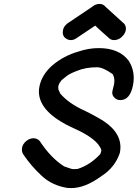

<svg xmlns="http://www.w3.org/2000/svg" viewBox="-20 -951 704 982"><path d="M344 11 324 10Q247 -2 193.5 -51.5Q140 -101 100 -160Q92 -172 92 -186Q92 -191 93 -197Q97 -215 113.5 -229Q130 -243 150 -244Q170 -244 183 -230Q240 -143 308 -100Q346 -86 354 -86Q368 -86 370.5 -86.5Q373 -87 377 -87Q441 -107 493 -163Q496 -171 498 -178V-184Q481 -240 355 -296Q179 -376 179 -483Q179 -497 182 -510Q194 -569 247 -616Q306 -666 380 -687Q433 -705 485 -705Q588 -705 637 -642Q664 -601 664 -552Q664 -533 660 -514Q645 -439 595 -439Q576 -439 564 -453Q554 -463 554 -478Q554 -481 555 -485L563 -519Q565 -529 565 -538Q565 -557 556 -572Q507 -607 476 -607Q418 -607 372 -588Q334 -573 321 -562Q317 -559 296 -542Q294 -538 290.5 -534.5Q287 -531 285.5 -528Q284 -525 282.5 -522.5Q281 -520 279 -513Q278 -507 278 -504V-501Q279 -499 279 -498Q279 -496 278 -495Q286 -478 286.5 -476.5Q287 -475 287 -474Q331 -421 417 -383Q450 -367 483 -348Q596 -286 596 -198Q596 -184 593 -169Q568 -94 497 -49Q415 11 344 11ZM489 -931Q508 -931 520 -916L607 -837Q624 -825 624 -805Q624 -800 623 -795Q620 -782 611 -771Q591 -746 563 -746Q551 -746 541 -753Q475 -811 467 -820Q466 -819 367 -753Q355 -746 343 -746Q336 -746 329 -748Q301 -759 301 -785Q301 -790 302 -796Q307 -822 335 -838L451 -916Q469 -931 489 -931Z"/></svg>

Font: Bad Comic
Style: Italic
Weight: 400
Italic angle: -11°
Designer: GGBotNet
Foundry: GGBotNet
Version: 0.95